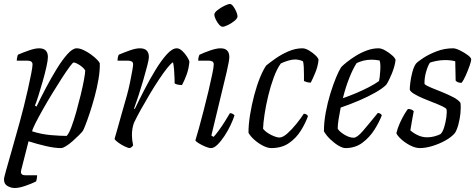

<svg xmlns="http://www.w3.org/2000/svg" viewBox="-28 -742 2386 962"><path d="M46 200Q27 200 9.5 190Q-8 180 -8 157Q-8 148 3.5 108Q15 68 32.5 6Q50 -56 71 -131Q80 -163 91 -207Q102 -251 112 -295.5Q122 -340 128.5 -373.5Q135 -407 135 -419Q135 -438 110 -438H56Q56 -445 58 -454.5Q60 -464 62 -468Q87 -479 117.5 -489.5Q148 -500 168 -500Q212 -500 212 -456Q212 -440 204.5 -406.5Q197 -373 186 -334.5Q175 -296 164.5 -262.5Q154 -229 147 -213L155 -208Q175 -250 201.5 -300.5Q228 -351 256 -396.5Q284 -442 310 -471Q336 -500 356 -500Q372 -500 391 -491Q410 -482 428 -469Q446 -456 458 -443.5Q470 -431 472 -425Q473 -389 465.5 -345Q458 -301 446 -257Q434 -213 421.5 -175.5Q409 -138 399.5 -114Q390 -90 387 -86Q381 -78 367 -64Q353 -50 336 -35Q319 -20 303 -10Q287 0 278 0Q246 0 202.5 -10Q159 -20 115 -34L78 111Q72 136 98 136H158Q158 152 153 167Q129 179 98 189.5Q67 200 46 200ZM306 -61Q317 -72 329.5 -105Q342 -138 354 -181Q366 -224 376.5 -267Q387 -310 393 -343.5Q399 -377 399 -389Q394 -398 382.5 -407.5Q371 -417 359 -423Q347 -429 341 -429Q337 -429 321 -407.5Q305 -386 282 -350.5Q259 -315 234 -274Q209 -233 187 -194Q165 -155 150 -125.5Q135 -96 133 -84Q180 -69 228 -65Q276 -61 306 -61Z M623 0Q614 0 596.5 -8.5Q579 -17 564 -28Q549 -39 546 -46Q550 -59 559 -91.5Q568 -124 580.5 -168Q593 -212 607 -261Q616 -293 623 -327Q630 -361 634.5 -386.5Q639 -412 639 -419Q639 -430 632 -434Q625 -438 614 -438H561Q561 -455 567 -468Q593 -479 622.5 -489.5Q652 -500 673 -500Q718 -500 718 -456Q718 -445 710 -413.5Q702 -382 690 -341Q678 -300 665.5 -261.5Q653 -223 644 -199L647 -195Q668 -239 695 -291.5Q722 -344 751 -391.5Q780 -439 807.5 -469.5Q835 -500 858 -500Q871 -500 885.5 -486.5Q900 -473 910 -456.5Q920 -440 921 -433Q918 -398 907 -368Q896 -338 884 -316Q860 -316 847 -324Q847 -332 846.5 -352.5Q846 -373 844 -395Q842 -417 839 -430Q829 -425 810.5 -402Q792 -379 769 -344.5Q746 -310 722.5 -270.5Q699 -231 678 -193.5Q657 -156 643 -126Q638 -112 635.5 -97Q633 -82 633 -64Q633 -42 639 -14Q637 -11 634 -7.5Q631 -4 623 0Z M1030 0Q1018 0 1000.5 -7.5Q983 -15 968 -24Q953 -33 951 -39Q957 -57 968 -97Q979 -137 992 -187Q1005 -237 1016.5 -285.5Q1028 -334 1035.5 -370.5Q1043 -407 1043 -419Q1043 -430 1036 -434Q1029 -438 1018 -438H965Q965 -446 967 -455Q969 -464 972 -468Q995 -479 1026 -489.5Q1057 -500 1077 -500Q1121 -500 1121 -456Q1121 -439 1108 -382.5Q1095 -326 1074.5 -243.5Q1054 -161 1031 -63L1042 -56Q1051 -65 1066.5 -86Q1082 -107 1097.5 -131.5Q1113 -156 1124 -175Q1132 -175 1138 -171.5Q1144 -168 1147 -164Q1140 -142 1127 -114.5Q1114 -87 1096.5 -60.5Q1079 -34 1061.5 -17Q1044 0 1030 0ZM1087 -608Q1079 -608 1069.5 -619Q1060 -630 1053 -644.5Q1046 -659 1046 -669Q1046 -679 1062 -691.5Q1078 -704 1096.5 -713Q1115 -722 1124 -722Q1132 -722 1140.5 -710.5Q1149 -699 1155.5 -684.5Q1162 -670 1162 -660Q1162 -650 1147.5 -638Q1133 -626 1115 -617Q1097 -608 1087 -608Z M1331 0Q1313 0 1289.5 -12Q1266 -24 1246 -42Q1226 -60 1217 -77Q1217 -118 1225 -167.5Q1233 -217 1246 -266Q1259 -315 1275 -354Q1291 -393 1306 -414Q1323 -428 1352 -448.5Q1381 -469 1416.5 -484.5Q1452 -500 1487 -500Q1502 -500 1520.5 -489Q1539 -478 1553 -464.5Q1567 -451 1568 -442Q1565 -410 1552 -378.5Q1539 -347 1529 -328Q1518 -328 1509.5 -330.5Q1501 -333 1495 -336Q1495 -348 1495 -367.5Q1495 -387 1494 -406.5Q1493 -426 1490 -435Q1479 -440 1468.5 -442Q1458 -444 1451 -444Q1435 -444 1415 -438Q1395 -432 1379 -424Q1360 -398 1344 -355Q1328 -312 1316 -262.5Q1304 -213 1297.5 -169Q1291 -125 1290 -97Q1304 -79 1330.5 -66Q1357 -53 1372 -53Q1389 -53 1412 -73.5Q1435 -94 1457.5 -122Q1480 -150 1494 -172Q1509 -172 1515 -160Q1503 -126 1480 -88.5Q1457 -51 1420.5 -25.5Q1384 0 1331 0Z M1703 0Q1689 0 1668.5 -12Q1648 -24 1627.5 -43.5Q1607 -63 1595 -84Q1595 -129 1604 -178Q1613 -227 1627 -272.5Q1641 -318 1655.5 -353Q1670 -388 1681 -405Q1690 -415 1710 -431Q1730 -447 1756 -463Q1782 -479 1811 -489.5Q1840 -500 1869 -500Q1883 -500 1902.5 -489Q1922 -478 1937.5 -464Q1953 -450 1954 -441Q1950 -409 1935 -372.5Q1920 -336 1907 -317Q1889 -299 1853 -278.5Q1817 -258 1771.5 -238.5Q1726 -219 1679 -203Q1673 -172 1668.5 -144.5Q1664 -117 1664 -97Q1673 -82 1698 -67Q1723 -52 1744 -52Q1761 -52 1789.5 -85Q1818 -118 1865 -176Q1880 -175 1885 -164Q1872 -130 1848 -92Q1824 -54 1788 -27Q1752 0 1703 0ZM1690 -250Q1722 -261 1756.5 -275.5Q1791 -290 1821.5 -306Q1852 -322 1871 -336Q1873 -345 1874.5 -356Q1876 -367 1876 -374Q1878 -392 1878 -409.5Q1878 -427 1874 -439Q1863 -441 1852.5 -442Q1842 -443 1834 -443Q1811 -443 1792.5 -438Q1774 -433 1759 -426Q1740 -397 1721.5 -350Q1703 -303 1690 -250Z M2076 0Q2053 0 2027 -13.5Q2001 -27 1981.5 -45Q1962 -63 1958 -75Q1964 -100 1975.5 -125.5Q1987 -151 1998.5 -170Q2010 -189 2016 -196Q2035 -196 2045 -185Q2042 -168 2037 -141.5Q2032 -115 2028 -89Q2043 -75 2065.5 -64.5Q2088 -54 2112 -54Q2132 -54 2149.5 -59Q2167 -64 2179 -70Q2190 -80 2197.5 -104.5Q2205 -129 2208.5 -155.5Q2212 -182 2209 -195Q2206 -201 2188 -209.5Q2170 -218 2144 -228Q2118 -238 2092 -249Q2066 -260 2047 -271.5Q2028 -283 2025 -293Q2025 -305 2028 -329.5Q2031 -354 2038 -380.5Q2045 -407 2056 -423Q2066 -434 2093.5 -452Q2121 -470 2160 -485Q2199 -500 2242 -500Q2255 -500 2276.5 -489.5Q2298 -479 2315.5 -466Q2333 -453 2333 -444Q2333 -436 2325 -413Q2317 -390 2306 -365Q2295 -340 2285 -327Q2264 -327 2255 -338Q2254 -358 2254 -387.5Q2254 -417 2253 -435Q2242 -438 2229 -439.5Q2216 -441 2203 -441Q2177 -441 2155 -436Q2133 -431 2126 -428Q2116 -413 2107 -382.5Q2098 -352 2099 -321Q2109 -312 2134 -302Q2159 -292 2188.5 -280Q2218 -268 2243 -255Q2268 -242 2279 -227Q2282 -204 2279 -174.5Q2276 -145 2268.5 -117.5Q2261 -90 2251 -75Q2234 -55 2203.5 -38Q2173 -21 2138.5 -10.5Q2104 0 2076 0Z"/></svg>

Font: Texturina Extralight
Style: Italic
Weight: 200
Italic angle: -11°
Designer: Guillermo Torres Carreño
Foundry: Omnibus-Type
Version: Version 1.002; ttfautohint (v1.8.3)